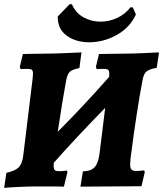

<svg xmlns="http://www.w3.org/2000/svg" viewBox="-23 -904 791 931"><path d="M748 -650 737 -575Q701 -569 687 -557Q673 -545 668 -514Q640 -369 610 -136Q608 -114 608 -108Q608 -89 614.5 -82Q621 -75 637 -75Q652 -75 663.5 -76.5Q675 -78 676 -78L679 -69L663 -1L516 0L367 1L379 -73Q418 -74 436 -93.5Q454 -113 460 -162L487 -381Q348 -239 238 -115L237 -101Q237 -85 242.5 -79.5Q248 -74 262 -74Q278 -74 289 -75.5Q300 -77 301 -77L304 -69L287 1Q287 0 158 0Q117 0 65.5 2.5Q14 5 -3 7L8 -66Q50 -75 67.5 -92.5Q85 -110 90 -152L135 -521Q137 -541 137 -546Q137 -561 131.5 -565.5Q126 -570 111 -570L77 -569L73 -580L88 -642Q101 -642 135 -643Q169 -644 203 -644Q237 -644 295 -646.5Q353 -649 372 -650L362 -574Q326 -567 314 -554.5Q302 -542 296 -504Q281 -424 257 -265Q381 -389 506 -531Q507 -536 507 -545Q507 -560 501.5 -565Q496 -570 481 -570L446 -569L442 -580L457 -642Q472 -642 511.5 -643Q551 -644 590 -644Q619 -644 674.5 -646.5Q730 -649 748 -650ZM315 -884 326 -883Q343 -842 381 -820.5Q419 -799 465 -799Q506 -799 545 -817Q584 -835 610 -869L621 -868L636 -834Q607 -770 543 -734.5Q479 -699 410 -699Q344 -699 300 -731.5Q256 -764 257 -824Z"/></svg>

Font: Alegreya SC ExtraBold
Style: Italic
Weight: 800
Italic angle: -7°
Designer: Juan Pablo del Peral
Foundry: Huerta Tipografica
Version: Version 2.007; ttfautohint (v1.6)